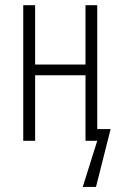

<svg xmlns="http://www.w3.org/2000/svg" viewBox="-20 -550 471 750"><path d="M314 -255.9H117.2V0H70.8V-529.8H117.2V-297.9H314V-529.8H359.9V-45.9H412.1L355 180.2H303.2L359.9 0H314Z"/></svg>

Font: Germano
Style: Regular
Weight: 300
Width: 3
Foundry: Ascender Corporation
Version: Version 1.10; ttfautohint (v1.5)